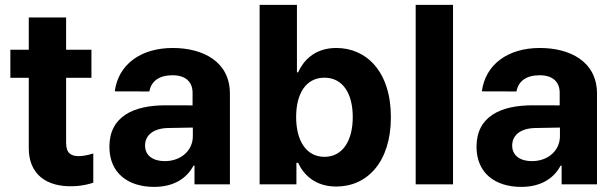

<svg xmlns="http://www.w3.org/2000/svg" viewBox="-20 -747 2496 778"><path d="M350.5 -545.5H247.9V-676.1H96.6V-545.5H22V-431.8H96.6V-147.7C95.9 -40.8 168.7 12.1 278.4 7.5C317.5 6 342.7 -1.8 358 -6.7V-125C335.6 -117.9 313.2 -114.3 299 -114.3C268.8 -114.3 247.9 -125.7 247.9 -167.6V-431.8H350.5Z M604.4 10.3C685 10.3 737.2 -24.9 763.8 -75.6H768.1V0H911.6V-367.9C911.6 -497.9 801.5 -552.6 680 -552.6C549.4 -552.6 459.2 -485.1 445 -376.8L585.2 -376.4C592.7 -418.3 625 -442.1 679.3 -442.1C730.8 -442.1 760.3 -416.2 760.3 -371.4V-320L653.8 -320.3C519.5 -321 423.3 -274.1 423.3 -152.3C423.3 -44.4 500.4 10.3 604.4 10.3ZM567.8 -157.3C567.8 -199.9 602.6 -227.3 661.9 -228.3L761.4 -230.1V-195C761.4 -137.8 714.1 -94.1 647.7 -94.1C601.2 -94.1 567.8 -115.8 567.8 -157.3Z M1032 0H1181.1V-87.4H1187.9C1208.8 -41.9 1254.6 8.9 1342.7 8.9C1467 8.9 1563.9 -89.5 1563.9 -272C1563.9 -459.5 1462.7 -552.6 1343 -552.6C1251.8 -552.6 1208.1 -498.2 1187.9 -453.8H1183.2V-727.3H1032ZM1180 -272.7C1180 -370 1221.2 -432.2 1294.7 -432.2C1369.7 -432.2 1409.4 -367.2 1409.4 -272.7C1409.4 -177.6 1369 -111.5 1294.7 -111.5C1221.9 -111.5 1180 -175.4 1180 -272.7Z M1815.7 -727.3H1664.4V0H1815.7Z M2092 10.3C2172.6 10.3 2224.8 -24.9 2251.4 -75.6H2255.7V0H2399.1V-367.9C2399.1 -497.9 2289.1 -552.6 2167.6 -552.6C2036.9 -552.6 1946.7 -485.1 1932.5 -376.8L2072.8 -376.4C2080.3 -418.3 2112.6 -442.1 2166.9 -442.1C2218.4 -442.1 2247.9 -416.2 2247.9 -371.4V-320L2141.3 -320.3C2007.1 -321 1910.9 -274.1 1910.9 -152.3C1910.9 -44.4 1987.9 10.3 2092 10.3ZM2055.4 -157.3C2055.4 -199.9 2090.2 -227.3 2149.5 -228.3L2248.9 -230.1V-195C2248.9 -137.8 2201.7 -94.1 2135.3 -94.1C2088.8 -94.1 2055.4 -115.8 2055.4 -157.3Z"/></svg>

Font: Margiela Sans
Style: Bold
Weight: 700
Designer: Stefan Endress, Andreas Faust
Version: Version 1.100;FEAKit 1.0